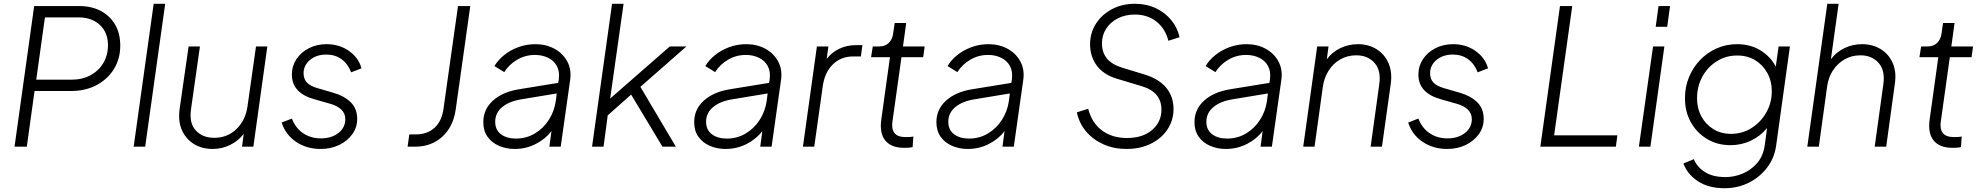

<svg xmlns="http://www.w3.org/2000/svg" viewBox="-20 -777 10505 1017"><path d="M57 0 161 -745H399Q464 -745 513 -719.5Q562 -694 589.5 -647Q617 -600 617 -535Q617 -467 584.5 -413Q552 -359 493 -327Q434 -295 356 -295H163L122 0ZM172 -355H360Q417 -355 460.5 -379Q504 -403 528 -444.5Q552 -486 552 -536Q552 -605 509 -645Q466 -685 395 -685H218Z M688 0 794 -757H855L749 0Z M1106 12Q1050 12 1007.5 -14Q965 -40 943.5 -88Q922 -136 932 -204L979 -531H1039L992 -200Q981 -125 1017 -86Q1053 -47 1115 -47Q1185 -47 1233 -94Q1281 -141 1291 -214L1336 -531H1396L1322 0H1262L1271 -68Q1243 -31 1199.5 -9.5Q1156 12 1106 12Z M1678 12Q1604 12 1548 -26Q1492 -64 1472 -128L1526 -149Q1545 -99 1585.5 -71.5Q1626 -44 1680 -44Q1736 -44 1772.5 -72.5Q1809 -101 1809 -146Q1809 -205 1727 -228L1646 -251Q1526 -284 1526 -382Q1526 -427 1550 -463.5Q1574 -500 1616 -521.5Q1658 -543 1710 -543Q1777 -543 1828 -507.5Q1879 -472 1895 -415L1840 -394Q1823 -439 1789 -463.5Q1755 -488 1709 -488Q1656 -488 1622 -459.5Q1588 -431 1588 -389Q1588 -359 1605.5 -340Q1623 -321 1662 -310L1748 -285Q1803 -269 1837.5 -235.5Q1872 -202 1872 -147Q1872 -102 1846 -66Q1820 -30 1776.5 -9Q1733 12 1678 12Z M2139 0 2148 -65H2182Q2243 -65 2281.5 -100Q2320 -135 2329 -200L2406 -745H2471L2394 -198Q2381 -106 2323 -53Q2265 0 2178 0Z M2706 12Q2661 12 2623 -4.5Q2585 -21 2562.5 -52.5Q2540 -84 2540 -130Q2540 -198 2591 -244Q2642 -290 2728 -304L2937 -338L2940 -358Q2945 -399 2929.5 -427.5Q2914 -456 2883 -471Q2852 -486 2814 -486Q2762 -486 2719 -460.5Q2676 -435 2651 -395L2599 -427Q2617 -458 2649.5 -484.5Q2682 -511 2725 -527Q2768 -543 2816 -543Q2872 -543 2916.5 -519Q2961 -495 2984.5 -452Q3008 -409 3000 -353L2950 0H2890L2901 -83Q2871 -42 2819 -15Q2767 12 2706 12ZM2603 -132Q2603 -89 2633.5 -66Q2664 -43 2713 -43Q2768 -43 2813 -70Q2858 -97 2887 -142Q2916 -187 2924 -242L2929 -282L2742 -251Q2678 -241 2640.5 -210Q2603 -179 2603 -132Z M3116 0 3222 -757H3283L3212 -255L3528 -531H3616L3372 -317L3560 0H3489L3323 -276L3199 -166L3177 0Z M3823 12Q3778 12 3740 -4.5Q3702 -21 3679.5 -52.5Q3657 -84 3657 -130Q3657 -198 3708 -244Q3759 -290 3845 -304L4054 -338L4057 -358Q4062 -399 4046.5 -427.5Q4031 -456 4000 -471Q3969 -486 3931 -486Q3879 -486 3836 -460.5Q3793 -435 3768 -395L3716 -427Q3734 -458 3766.5 -484.5Q3799 -511 3842 -527Q3885 -543 3933 -543Q3989 -543 4033.5 -519Q4078 -495 4101.5 -452Q4125 -409 4117 -353L4067 0H4007L4018 -83Q3988 -42 3936 -15Q3884 12 3823 12ZM3720 -132Q3720 -89 3750.5 -66Q3781 -43 3830 -43Q3885 -43 3930 -70Q3975 -97 4004 -142Q4033 -187 4041 -242L4046 -282L3859 -251Q3795 -241 3757.5 -210Q3720 -179 3720 -132Z M4233 0 4307 -531H4368L4359 -465Q4385 -499 4425 -518.5Q4465 -538 4515 -538H4548L4540 -478H4499Q4434 -478 4391 -435.5Q4348 -393 4338 -320L4293 0Z M4769 6Q4701 6 4669.5 -32.5Q4638 -71 4648 -143L4694 -474H4594L4603 -531H4638Q4668 -531 4687.5 -549.5Q4707 -568 4711 -600L4719 -655H4780L4763 -531H4878L4870 -474H4755L4708 -139Q4704 -116 4707.5 -96Q4711 -76 4727 -63.5Q4743 -51 4778 -51Q4787 -51 4798.5 -51.5Q4810 -52 4818 -54L4814 2Q4803 5 4789 5.5Q4775 6 4769 6Z M5106 12Q5061 12 5023 -4.5Q4985 -21 4962.5 -52.5Q4940 -84 4940 -130Q4940 -198 4991 -244Q5042 -290 5128 -304L5337 -338L5340 -358Q5345 -399 5329.5 -427.5Q5314 -456 5283 -471Q5252 -486 5214 -486Q5162 -486 5119 -460.5Q5076 -435 5051 -395L4999 -427Q5017 -458 5049.5 -484.5Q5082 -511 5125 -527Q5168 -543 5216 -543Q5272 -543 5316.5 -519Q5361 -495 5384.5 -452Q5408 -409 5400 -353L5350 0H5290L5301 -83Q5271 -42 5219 -15Q5167 12 5106 12ZM5003 -132Q5003 -89 5033.5 -66Q5064 -43 5113 -43Q5168 -43 5213 -70Q5258 -97 5287 -142Q5316 -187 5324 -242L5329 -282L5142 -251Q5078 -241 5040.5 -210Q5003 -179 5003 -132Z M5946 12Q5880 12 5825 -12.5Q5770 -37 5733 -80.5Q5696 -124 5684 -182L5744 -201Q5763 -126 5817 -86Q5871 -46 5949 -46Q6033 -46 6082.5 -88.5Q6132 -131 6132 -196Q6132 -289 6029 -320L5896 -360Q5826 -381 5790 -429Q5754 -477 5754 -543Q5754 -602 5784.5 -650.5Q5815 -699 5869 -728Q5923 -757 5992 -757Q6053 -757 6102.5 -733.5Q6152 -710 6184.5 -670Q6217 -630 6228 -580L6169 -561Q6152 -626 6105 -663Q6058 -700 5991 -700Q5941 -700 5901.5 -680Q5862 -660 5839.5 -625.5Q5817 -591 5817 -547Q5817 -500 5843 -467.5Q5869 -435 5929 -417L6047 -381Q6120 -358 6158 -311.5Q6196 -265 6196 -199Q6196 -141 6165 -93Q6134 -45 6077.5 -16.5Q6021 12 5946 12Z M6473 12Q6428 12 6390 -4.5Q6352 -21 6329.5 -52.5Q6307 -84 6307 -130Q6307 -198 6358 -244Q6409 -290 6495 -304L6704 -338L6707 -358Q6712 -399 6696.5 -427.5Q6681 -456 6650 -471Q6619 -486 6581 -486Q6529 -486 6486 -460.5Q6443 -435 6418 -395L6366 -427Q6384 -458 6416.5 -484.5Q6449 -511 6492 -527Q6535 -543 6583 -543Q6639 -543 6683.5 -519Q6728 -495 6751.5 -452Q6775 -409 6767 -353L6717 0H6657L6668 -83Q6638 -42 6586 -15Q6534 12 6473 12ZM6370 -132Q6370 -89 6400.5 -66Q6431 -43 6480 -43Q6535 -43 6580 -70Q6625 -97 6654 -142Q6683 -187 6691 -242L6696 -282L6509 -251Q6445 -241 6407.5 -210Q6370 -179 6370 -132Z M6883 0 6957 -531H7017L7008 -463Q7036 -501 7079.5 -522Q7123 -543 7173 -543Q7228 -543 7270.5 -517Q7313 -491 7334 -444Q7355 -397 7347 -335L7300 0H7240L7286 -332Q7296 -404 7260.5 -444Q7225 -484 7164 -484Q7117 -484 7079.5 -462.5Q7042 -441 7018 -403.5Q6994 -366 6987 -318L6943 0Z M7645 12Q7571 12 7515 -26Q7459 -64 7439 -128L7493 -149Q7512 -99 7552.5 -71.5Q7593 -44 7647 -44Q7703 -44 7739.5 -72.5Q7776 -101 7776 -146Q7776 -205 7694 -228L7613 -251Q7493 -284 7493 -382Q7493 -427 7517 -463.5Q7541 -500 7583 -521.5Q7625 -543 7677 -543Q7744 -543 7795 -507.5Q7846 -472 7862 -415L7807 -394Q7790 -439 7756 -463.5Q7722 -488 7676 -488Q7623 -488 7589 -459.5Q7555 -431 7555 -389Q7555 -359 7572.5 -340Q7590 -321 7629 -310L7715 -285Q7770 -269 7804.5 -235.5Q7839 -202 7839 -147Q7839 -102 7813 -66Q7787 -30 7743.5 -9Q7700 12 7645 12Z M8139 0 8243 -745H8308L8212 -60H8547L8539 0Z M8750 -635 8765 -745H8826L8811 -635ZM8661 0 8736 -531H8796L8722 0Z M9115 220Q9029 220 8973 182.5Q8917 145 8897 89L8952 66Q8969 108 9011 134.5Q9053 161 9120 161Q9166 161 9210.5 142.5Q9255 124 9287.5 86.5Q9320 49 9328 -10L9340 -99Q9305 -56 9254.5 -32Q9204 -8 9146 -8Q9077 -8 9022.5 -40.5Q8968 -73 8936.5 -129Q8905 -185 8905 -257Q8905 -316 8926 -367.5Q8947 -419 8984.5 -458.5Q9022 -498 9072.5 -520.5Q9123 -543 9181 -543Q9251 -543 9304.5 -510.5Q9358 -478 9386 -424L9401 -531H9461L9388 -6Q9379 60 9340 111Q9301 162 9242.5 191Q9184 220 9115 220ZM9149 -68Q9209 -68 9258 -99Q9307 -130 9336 -181.5Q9365 -233 9365 -294Q9365 -347 9341.5 -390Q9318 -433 9277 -458Q9236 -483 9182 -483Q9122 -483 9073.5 -452.5Q9025 -422 8997 -370.5Q8969 -319 8969 -257Q8969 -203 8992 -160.5Q9015 -118 9055.5 -93Q9096 -68 9149 -68Z M9553 0 9659 -757H9719L9678 -463Q9706 -501 9749.5 -522Q9793 -543 9843 -543Q9899 -543 9941.5 -517Q9984 -491 10005 -444Q10026 -397 10017 -335L9971 0H9910L9956 -332Q9966 -404 9930.5 -444Q9895 -484 9834 -484Q9788 -484 9750.5 -462.5Q9713 -441 9688.5 -403.5Q9664 -366 9658 -318L9614 0Z M10322 6Q10254 6 10222.5 -32.5Q10191 -71 10201 -143L10247 -474H10147L10156 -531H10191Q10221 -531 10240.5 -549.5Q10260 -568 10264 -600L10272 -655H10333L10316 -531H10431L10423 -474H10308L10261 -139Q10257 -116 10260.5 -96Q10264 -76 10280 -63.5Q10296 -51 10331 -51Q10340 -51 10351.5 -51.5Q10363 -52 10371 -54L10367 2Q10356 5 10342 5.5Q10328 6 10322 6Z"/></svg>

Font: Plus Jakarta Sans Light
Style: Italic
Weight: 300
Italic angle: -8°
Designer: Gumpita Rahayu
Foundry: Tokotype
Version: Version 2.071; ttfautohint (v1.8.4.7-5d5b);gftools[0.9.29]